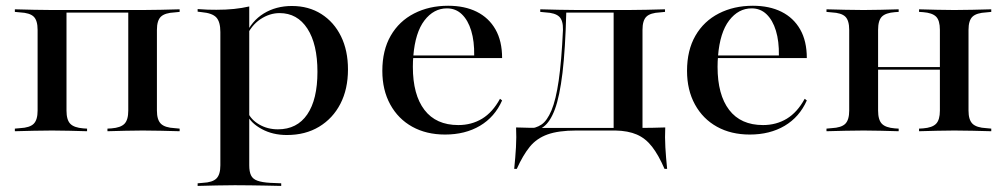

<svg xmlns="http://www.w3.org/2000/svg" viewBox="-20 -447 3428 654"><path d="M466.1 -2.4Q434.7 -2.4 407.7 -1.6Q380.6 -0.8 346 0V-8.9L359.7 -9.7Q391.1 -12.1 404 -25.4Q416.9 -38.7 416.9 -70.2V-412.9H466.1Q499.2 -412.9 528.2 -413.7Q557.3 -414.5 591.9 -415.3V-406.5L575 -404.8Q541.9 -403.2 528.2 -390.3Q514.5 -377.4 514.5 -345.2V-70.2Q514.5 -38.7 528.2 -25.4Q541.9 -12.1 575 -10.5L591.9 -8.9V0Q557.3 -0.8 528.2 -1.6Q499.2 -2.4 466.1 -2.4ZM157.3 -2.4Q124.2 -2.4 95.2 -1.6Q66.1 -0.8 30.6 0V-8.9L48.4 -10.5Q81.5 -12.1 94.8 -25.4Q108.1 -38.7 108.1 -70.2V-345.2Q108.1 -377.4 94.8 -390.3Q81.5 -403.2 48.4 -404.8L30.6 -406.5V-415.3Q66.1 -414.5 95.2 -413.7Q124.2 -412.9 157.3 -412.9H206.5V-70.2Q206.5 -38.7 219.4 -25.4Q232.3 -12.1 263.7 -9.7L276.6 -8.9V0Q242.7 -0.8 215.7 -1.6Q188.7 -2.4 157.3 -2.4ZM184.7 -404V-412.9H441.1V-404Z M779.8 183.9Q746 183.9 717.3 184.7Q688.7 185.5 653.2 186.3V177.4L671 175.8Q704 174.2 717.3 160.9Q730.6 147.6 730.6 116.1V-207.3H829V116.1Q829 137.9 835.1 150.4Q841.1 162.9 856.9 168.5Q872.6 174.2 900 175.8L937.9 177.4V186.3Q908.1 185.5 882.3 185.1Q856.5 184.7 831.9 184.3Q807.3 183.9 779.8 183.9ZM974.2 -426.6Q1031.5 -426.6 1074.6 -399.2Q1117.7 -371.8 1141.5 -323.4Q1165.3 -275 1165.3 -210.5Q1165.3 -143.5 1139.5 -93.5Q1113.7 -43.5 1066.9 -15.3Q1020.2 12.9 957.3 12.9Q908.9 12.9 871.8 -7.3Q834.7 -27.4 821.8 -55.6L824.2 -64.5Q834.7 -39.5 862.9 -23Q891.1 -6.5 926.6 -6.5Q991.9 -6.5 1026.6 -57.3Q1061.3 -108.1 1061.3 -202.4Q1061.3 -296.8 1027 -349.6Q992.7 -402.4 932.3 -402.4Q898.4 -402.4 866.9 -381.5Q835.5 -360.5 817.7 -319.4L816.1 -327.4Q837.1 -375.8 878.6 -401.2Q920.2 -426.6 974.2 -426.6ZM730.6 -207.3V-337.9Q730.6 -372.6 716.9 -387.5Q703.2 -402.4 666.9 -405.6L653.2 -407.3V-416.1Q675 -414.5 687.9 -414.1Q700.8 -413.7 716.9 -413.7Q749.2 -413.7 777 -416.5Q804.8 -419.4 829 -425V-416.1V-207.3Z M1496 11.3Q1432.3 11.3 1384.3 -15.3Q1336.3 -41.9 1309.3 -91.1Q1282.3 -140.3 1282.3 -205.6Q1282.3 -275.8 1310.9 -325.4Q1339.5 -375 1390.7 -401.2Q1441.9 -427.4 1506.5 -427.4Q1562.9 -427.4 1604 -406.9Q1645.2 -386.3 1667.7 -346.8Q1690.3 -307.3 1690.3 -249.2H1350L1348.4 -258.1H1595.2Q1596 -306.5 1585.1 -342.3Q1574.2 -378.2 1553.2 -398.4Q1532.3 -418.5 1502.4 -418.5Q1457.3 -418.5 1425.8 -377.4Q1394.4 -336.3 1387.9 -256.5V-254.8Q1387.1 -246.8 1386.7 -238.3Q1386.3 -229.8 1386.3 -219.4Q1386.3 -124.2 1425.8 -72.6Q1465.3 -21 1541.1 -21Q1586.3 -21 1622.2 -42.7Q1658.1 -64.5 1683.1 -110.5L1690.3 -104.8Q1665.3 -48.4 1614.9 -18.5Q1564.5 11.3 1496 11.3Z M1942.7 -2.4Q1882.3 -2.4 1845.2 10.9Q1808.1 24.2 1784.7 52.8Q1761.3 81.5 1740.3 128.2H1731.5Q1735.5 89.5 1737.5 54.8Q1739.5 20.2 1737.9 -12.9Q1760.5 -12.1 1783.1 -11.7Q1805.6 -11.3 1827.4 -11.3H1942.7H2097.6V-2.4ZM1778.2 1.6 1779.8 -8.9Q1804.8 -9.7 1824.2 -22.6Q1843.5 -35.5 1858.5 -71Q1873.4 -106.5 1883.1 -172.6Q1892.7 -238.7 1897.6 -345.2Q1898.4 -377.4 1884.7 -390.3Q1871 -403.2 1837.9 -404.8L1820.2 -406.5V-415.3Q1855.6 -414.5 1884.7 -413.7Q1913.7 -412.9 1946.8 -412.9H1950H2119.4Q2152.4 -412.9 2181.5 -413.7Q2210.5 -414.5 2245.2 -415.3V-406.5L2228.2 -404.8Q2195.2 -403.2 2181.9 -390.3Q2168.5 -377.4 2168.5 -345.2V-207.3H2070.2V-406.5L2072.6 -404H1904.8L1908.9 -405.6Q1905.6 -279 1896 -198.8Q1886.3 -118.5 1870.2 -75Q1854 -31.5 1831 -14.9Q1808.1 1.6 1778.2 1.6ZM2070.2 -2.4V-207.3H2168.5V-2.4ZM2070.2 -2.4 2071 -10.5 2150 -11.3H2076.6H2156.5Q2179 -11.3 2201.2 -11.7Q2223.4 -12.1 2246 -12.9Q2244.4 20.2 2246.4 54.8Q2248.4 89.5 2252.4 128.2H2243.5Q2223.4 81.5 2201.2 52.8Q2179 24.2 2149.2 11.3Q2119.4 -1.6 2076.6 -2.4Z M2533.9 11.3Q2470.2 11.3 2422.2 -15.3Q2374.2 -41.9 2347.2 -91.1Q2320.2 -140.3 2320.2 -205.6Q2320.2 -275.8 2348.8 -325.4Q2377.4 -375 2428.6 -401.2Q2479.8 -427.4 2544.4 -427.4Q2600.8 -427.4 2641.9 -406.9Q2683.1 -386.3 2705.6 -346.8Q2728.2 -307.3 2728.2 -249.2H2387.9L2386.3 -258.1H2633.1Q2633.9 -306.5 2623 -342.3Q2612.1 -378.2 2591.1 -398.4Q2570.2 -418.5 2540.3 -418.5Q2495.2 -418.5 2463.7 -377.4Q2432.3 -336.3 2425.8 -256.5V-254.8Q2425 -246.8 2424.6 -238.3Q2424.2 -229.8 2424.2 -219.4Q2424.2 -124.2 2463.7 -72.6Q2503.2 -21 2579 -21Q2624.2 -21 2660.1 -42.7Q2696 -64.5 2721 -110.5L2728.2 -104.8Q2703.2 -48.4 2652.8 -18.5Q2602.4 11.3 2533.9 11.3Z M3230.6 -2.4Q3199.2 -2.4 3172.2 -1.6Q3145.2 -0.8 3110.5 0V-8.9L3124.2 -9.7Q3155.6 -12.1 3168.5 -25.4Q3181.5 -38.7 3181.5 -70.2V-207.3H3279V-70.2Q3279 -38.7 3292.7 -25.4Q3306.5 -12.1 3339.5 -10.5L3356.5 -8.9V0Q3321.8 -0.8 3292.7 -1.6Q3263.7 -2.4 3230.6 -2.4ZM2921.8 -2.4Q2888.7 -2.4 2859.7 -1.6Q2830.6 -0.8 2795.2 0V-8.9L2812.9 -10.5Q2846 -12.1 2859.3 -25.4Q2872.6 -38.7 2872.6 -70.2V-345.2Q2872.6 -377.4 2859.3 -390.3Q2846 -403.2 2812.9 -404.8L2795.2 -406.5V-415.3Q2830.6 -414.5 2859.7 -413.7Q2888.7 -412.9 2921.8 -412.9Q2953.2 -412.9 2980.2 -413.7Q3007.3 -414.5 3041.1 -415.3V-406.5L3028.2 -405.6Q2996.8 -403.2 2983.9 -390.3Q2971 -377.4 2971 -345.2V-70.2Q2971 -38.7 2983.9 -25.4Q2996.8 -12.1 3028.2 -9.7L3041.1 -8.9V0Q3007.3 -0.8 2980.2 -1.6Q2953.2 -2.4 2921.8 -2.4ZM3181.5 -207.3V-345.2Q3181.5 -377.4 3168.5 -390.3Q3155.6 -403.2 3124.2 -405.6L3110.5 -406.5V-415.3Q3145.2 -414.5 3172.2 -413.7Q3199.2 -412.9 3230.6 -412.9Q3263.7 -412.9 3292.7 -413.7Q3321.8 -414.5 3356.5 -415.3V-406.5L3339.5 -404.8Q3306.5 -403.2 3292.7 -390.3Q3279 -377.4 3279 -345.2V-207.3ZM2937.1 -209.7V-218.5H3216.1V-209.7Z"/></svg>

Font: Playfair 144pt SemiExpanded SemiBold
Style: Regular
Weight: 600
Width: 6
Designer: Claus Eggers Sørensen
Foundry: Claus Eggers Sørensen
Version: Version 2.203